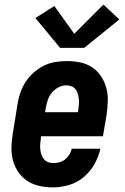

<svg xmlns="http://www.w3.org/2000/svg" viewBox="-20 -802 540 830"><path d="M210 8Q180 8 151.5 2Q123 -4 99.5 -19Q76 -34 60 -57Q44 -80 36.5 -107Q29 -134 29.5 -164Q30 -194 35 -223L56 -353Q60 -378 68.5 -402.5Q77 -427 91.5 -449Q106 -471 126.5 -489Q147 -507 170.5 -518.5Q194 -530 219.5 -534Q245 -538 270 -538Q299 -538 327.5 -532Q356 -526 379 -510.5Q402 -495 417 -472Q432 -449 439.5 -422Q447 -395 446 -365.5Q445 -336 441 -307L425 -213H158L157 -206Q155 -194 154 -182Q153 -170 154 -158Q155 -146 158.5 -135Q162 -124 169 -115Q176 -106 187 -101.5Q198 -97 210 -97Q223 -97 236.5 -100.5Q250 -104 261 -112.5Q272 -121 279.5 -133Q287 -145 290 -159H414Q406 -124 388 -92Q370 -60 342 -36.5Q314 -13 279 -2.5Q244 8 210 8ZM175 -317H317L318 -324Q320 -336 321 -348Q322 -360 321 -371.5Q320 -383 317 -394.5Q314 -406 307.5 -415Q301 -424 290 -428.5Q279 -433 267 -433Q250 -433 233 -424.5Q216 -416 204.5 -402Q193 -388 187 -371Q181 -354 178 -336ZM240 -595 133 -724 215 -776 301 -656 427 -782 496 -718 344 -595Z"/></svg>

Font: Iosevka Curly Slab XBdObl
Style: Regular
Weight: 800
Italic angle: -9°
Monospace: yes
Designer: Belleve Invis
Foundry: Belleve Invis
Version: Version 11.1.0; ttfautohint (v1.8.3)